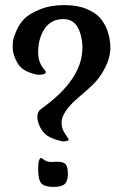

<svg xmlns="http://www.w3.org/2000/svg" viewBox="-20 -722 472 755"><path d="M182 -85 206 -86Q230 -86 238.5 -75.5Q247 -65 247 -38.5Q247 -12 235.5 0.5Q224 13 190.5 13Q157 13 143.5 0Q130 -13 130 -57Q130 -101 143 -101L154 -93Q165 -85 182 -85ZM401 -605Q414 -571 414 -534Q414 -497 394 -457Q374 -417 346 -390Q318 -363 290 -340Q222 -282 222 -240Q222 -216 236 -196Q250 -176 250 -175Q250 -166 230 -166Q221 -166 198.5 -173.5Q176 -181 162.5 -191Q149 -201 138 -221.5Q127 -242 127 -263Q127 -284 142 -294Q304 -409 304 -534Q304 -566 295 -593Q278 -647 229.5 -647Q181 -647 155.5 -609Q130 -571 130 -516Q130 -478 152 -451Q160 -442 160 -439Q160 -428 133 -428Q121 -428 100 -435.5Q79 -443 65.5 -454Q52 -465 41 -489.5Q30 -514 30 -533.5Q30 -553 31.5 -563.5Q33 -574 44.5 -601Q56 -628 75.5 -648Q95 -668 137 -685Q179 -702 232 -702Q285 -702 321 -686.5Q357 -671 374 -651Q391 -631 401 -605Z"/></svg>

Font: Aladin
Style: Regular
Weight: 400
Designer: Angel Koziupa and Alejandro Paul
Foundry: Angel Koziupa and Alejandro Paul
Version: Version 1.000